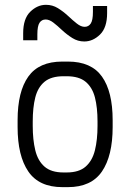

<svg xmlns="http://www.w3.org/2000/svg" viewBox="-20 -767 538 793"><path d="M75.7 -600.6V-629.9Q75.7 -689.9 105 -718.5Q134.3 -747.1 169.9 -747.1Q196.8 -747.1 219 -733.4Q241.2 -719.7 261.2 -701.2Q280.3 -683.1 297.4 -669.7Q314.5 -656.2 329.6 -656.2Q345.7 -656.2 354.7 -669.7Q363.8 -683.1 363.8 -717.8V-742.2H422.4V-712.9Q422.4 -652.8 393.1 -624.3Q363.8 -595.7 328.1 -595.7Q301.3 -595.7 278.8 -609.9Q256.3 -624 236.3 -642.6Q216.8 -661.1 200.2 -673.8Q183.6 -686.5 168.5 -686.5Q152.3 -686.5 143.3 -673.1Q134.3 -659.7 134.3 -625V-600.6ZM237.3 5.9Q141.1 5.9 96.9 -58.8Q52.7 -123.5 52.7 -242.2V-270.5Q52.7 -388.7 96.9 -450.7Q141.1 -512.7 237.3 -512.7H260.7Q356.9 -512.7 401.1 -450.7Q445.3 -388.7 445.3 -270.5V-242.2Q445.3 -123.5 401.1 -58.8Q356.9 5.9 260.7 5.9ZM242.2 -452.1Q191.4 -452.1 163.8 -429.2Q136.2 -406.2 125.7 -364.5Q115.2 -322.8 115.2 -265.1V-247.1Q115.2 -189.9 125.7 -146.5Q136.2 -103 163.8 -78.9Q191.4 -54.7 242.2 -54.7H255.4Q306.2 -54.7 333.7 -78.9Q361.3 -103 372.1 -146.5Q382.8 -189.9 382.8 -247.1V-265.1Q382.8 -322.8 372.1 -364.5Q361.3 -406.2 333.7 -429.2Q306.2 -452.1 255.4 -452.1Z"/></svg>

Font: Kay Pho Du
Style: Regular
Weight: 400
Designer: Victor Gaultney, Khu Oo Reh
Foundry: SIL International
Version: Version 3.000